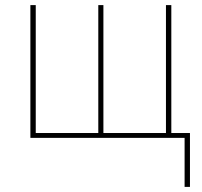

<svg xmlns="http://www.w3.org/2000/svg" viewBox="-20 -540 790 752"><path d="M703 192V0H99V-520H120V-19H365V-520H385V-19H630V-520H651V-19H724V192Z"/></svg>

Font: Zed Sans Thin Extended
Style: Regular
Weight: 100
Width: 7
Designer: Belleve Invis
Foundry: Belleve Invis
Version: Version 1.0.0; ttfautohint (v1.8.4)